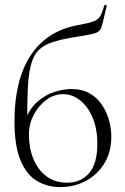

<svg xmlns="http://www.w3.org/2000/svg" viewBox="-20 -750 511 783"><path d="M225 13Q175 13 132.5 -11Q90 -35 64.5 -94Q39 -153 39 -257Q39 -338 55 -404.5Q71 -471 103 -521Q135 -571 183 -603Q231 -635 295 -647Q339 -655 359.5 -662Q380 -669 388.5 -683.5Q397 -698 405 -727Q406 -731 411 -730Q416 -729 415 -725Q412 -713 409.5 -702.5Q407 -692 405 -683Q399 -655 394 -640.5Q389 -626 379.5 -620Q370 -614 350 -610Q337 -607 317.5 -604Q298 -601 269 -596Q229 -589 200 -580Q171 -571 151.5 -557.5Q132 -544 120 -521.5Q108 -499 101.5 -464.5Q95 -430 93 -380.5Q91 -331 91 -262L81 -256Q100 -307 133 -335.5Q166 -364 203 -375.5Q240 -387 270 -387Q314 -387 345 -369.5Q376 -352 395.5 -323Q415 -294 424.5 -260Q434 -226 434 -193Q434 -130 405.5 -83.5Q377 -37 329.5 -12Q282 13 225 13ZM254 -5Q309 -5 343 -43.5Q377 -82 377 -164Q377 -224 358 -269.5Q339 -315 307 -340.5Q275 -366 237 -366Q200 -366 168.5 -342.5Q137 -319 117.5 -281.5Q98 -244 98 -202Q98 -147 116 -102.5Q134 -58 169 -31.5Q204 -5 254 -5Z"/></svg>

Font: Cormorant Garamond Light
Style: Regular
Weight: 300
Designer: Christian Thalmann (Catharsis Fonts)
Foundry: Catharsis Fonts
Version: Version 4.001